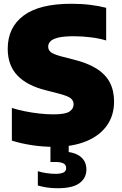

<svg xmlns="http://www.w3.org/2000/svg" viewBox="-20 -770 647 1020"><path d="M265.5 10Q205.5 10 147.8 1Q90 -8 43 -23V-196.5Q74.5 -186.5 112.5 -178.8Q150.5 -171 190 -166.8Q229.5 -162.5 264 -162.5Q326.5 -162.5 348.8 -177.2Q371 -192 371 -215.5Q371 -235.5 355.5 -248Q340 -260.5 289.5 -273.5L223.5 -290.5Q124 -315 72.5 -369Q21 -423 21 -511Q21 -624 105 -687Q189 -750 358.5 -750Q414 -750 461.2 -744Q508.5 -738 544 -728.5V-555Q510.5 -565.5 464.5 -571.5Q418.5 -577.5 372.5 -577.5Q318 -577.5 288.5 -570Q259 -562.5 247.5 -550Q236 -537.5 236 -522.5Q236 -505 249 -493.8Q262 -482.5 303.5 -471L369.5 -454Q443.5 -436 491.5 -406.2Q539.5 -376.5 562.8 -333Q586 -289.5 586 -230.5Q586 -157 547.8 -103Q509.5 -49 437.8 -19.5Q366 10 265.5 10ZM285.5 230Q255 230 229.2 226Q203.5 222 181 215.5V139.5Q203 146.5 228.5 150Q254 153.5 274.5 153.5Q303 153.5 317.2 146.5Q331.5 139.5 331.5 123Q331.5 105.5 317 98Q302.5 90.5 274 90.5H248V-10H345V61L299 34.5Q370 34.5 404.5 59.8Q439 85 439 130.5Q439 175.5 402.5 202.8Q366 230 285.5 230Z"/></svg>

Font: Encode Sans Condensed Thin Black
Style: Regular
Weight: 900
Version: Version 3.002